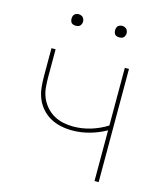

<svg xmlns="http://www.w3.org/2000/svg" viewBox="-106 -774 712 852"><g transform="rotate(15 250.0 -348.5)"><path d="M409 0V-233Q374 -213 334 -202Q294 -191 254 -191Q228 -191 202 -196.5Q176 -202 153.5 -214.5Q131 -227 113.5 -247Q96 -267 86.5 -291.5Q77 -316 74.5 -342Q72 -368 72 -394V-520H91V-394Q91 -371 93 -347Q95 -323 103.5 -301.5Q112 -280 127.5 -261.5Q143 -243 163.5 -231Q184 -219 207 -214Q230 -209 254 -209Q295 -209 334.5 -221Q374 -233 409 -255V-520H428V0ZM350 -644Q345 -644 339.5 -645.5Q334 -647 330.5 -650.5Q327 -654 325.5 -659.5Q324 -665 324 -670Q324 -675 325.5 -680.5Q327 -686 330.5 -689.5Q334 -693 339.5 -695Q345 -697 350 -697Q355 -697 360.5 -695Q366 -693 369.5 -689.5Q373 -686 375 -680.5Q377 -675 377 -670Q377 -665 375 -659.5Q373 -654 369.5 -650.5Q366 -647 360.5 -645.5Q355 -644 350 -644ZM150 -644Q145 -644 139.5 -645.5Q134 -647 130.5 -650.5Q127 -654 125.5 -659.5Q124 -665 124 -670Q124 -675 125.5 -680.5Q127 -686 130.5 -689.5Q134 -693 139.5 -695Q145 -697 150 -697Q155 -697 160.5 -695Q166 -693 169.5 -689.5Q173 -686 175 -680.5Q177 -675 177 -670Q177 -665 175 -659.5Q173 -654 169.5 -650.5Q166 -647 160.5 -645.5Q155 -644 150 -644Z"/></g></svg>

Font: Iosevka Thin
Style: Regular
Weight: 100
Monospace: yes
Designer: Belleve Invis
Foundry: Belleve Invis
Version: Version 32.5.0; ttfautohint (v1.8.4)